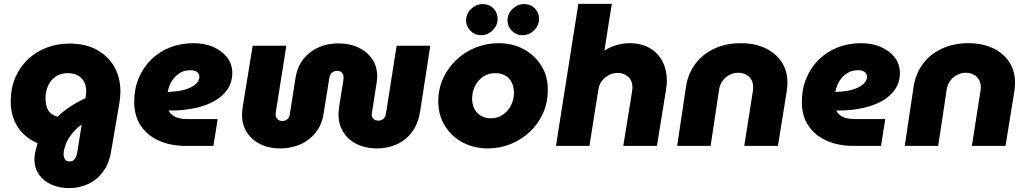

<svg xmlns="http://www.w3.org/2000/svg" viewBox="-20 -750 5280 987"><path d="M335 217Q285 217 244.5 199Q204 181 180.5 147.5Q157 114 157 69Q157 49 162.5 25.5Q168 2 173 -14Q134 -30 102.5 -59.5Q71 -89 53 -132Q35 -175 35 -229Q35 -295 58 -349.5Q81 -404 122 -443.5Q163 -483 218 -504.5Q273 -526 338 -526Q418 -526 476.5 -494.5Q535 -463 567 -407.5Q599 -352 599 -279Q599 -266 597.5 -251Q596 -236 594 -221L551 29Q541 91 509.5 133Q478 175 433 196Q388 217 335 217ZM336 80Q355 80 364 67.5Q373 55 377 34L400 -110Q379 -95 364 -79Q349 -63 338 -46.5Q327 -30 320.5 -14Q314 2 310.5 16.5Q307 31 307 43Q307 59 314.5 69.5Q322 80 336 80ZM276 -150Q301 -175 336.5 -199Q372 -223 419 -245L421 -259Q422 -265 422.5 -271Q423 -277 423 -282Q423 -310 411.5 -331Q400 -352 378.5 -363Q357 -374 327 -374Q293 -374 268 -357.5Q243 -341 229 -313Q215 -285 214 -247Q214 -218 221 -198Q228 -178 242 -166.5Q256 -155 276 -150Z M936 0Q859 0 799 -26Q739 -52 704.5 -102.5Q670 -153 670 -227Q670 -293 693 -348Q716 -403 757 -443.5Q798 -484 853.5 -506Q909 -528 975 -528Q1032 -528 1076.5 -508.5Q1121 -489 1147.5 -455Q1174 -421 1174 -375Q1174 -327 1149.5 -291Q1125 -255 1083.5 -231.5Q1042 -208 989.5 -196Q937 -184 880 -182Q871 -182 863 -182Q855 -182 847 -182Q855 -163 878.5 -150.5Q902 -138 942 -138H1099L1077 0ZM842 -277Q845 -277 848 -277Q851 -277 854 -278Q898 -280 927.5 -288.5Q957 -297 974 -308.5Q991 -320 998 -332Q1005 -344 1005 -355Q1005 -369 994 -379Q983 -389 958 -389Q924 -389 900 -372Q876 -355 861.5 -330.5Q847 -306 844 -283Q843 -281 842.5 -279.5Q842 -278 842 -277Z M1420 13Q1362 13 1318 -9Q1274 -31 1249 -70Q1224 -109 1224 -161Q1224 -172 1225.5 -182.5Q1227 -193 1228 -203L1279 -515H1452L1399 -181Q1397 -168 1397 -161Q1397 -147 1406.5 -137.5Q1416 -128 1431 -128Q1445 -128 1456.5 -136.5Q1468 -145 1470 -164L1499 -348Q1508 -407 1540 -447Q1572 -487 1618.5 -507Q1665 -527 1718 -527Q1777 -527 1822 -506Q1867 -485 1893 -447Q1919 -409 1919 -357Q1919 -347 1917.5 -335Q1916 -323 1914 -311L1894 -183Q1893 -178 1892 -172.5Q1891 -167 1891 -163Q1891 -148 1900 -139Q1909 -130 1925 -130Q1939 -130 1950 -138.5Q1961 -147 1964 -166L2019 -515H2192L2140 -179Q2130 -113 2097.5 -70.5Q2065 -28 2018 -7.5Q1971 13 1918 13Q1859 13 1814.5 -9Q1770 -31 1745 -70.5Q1720 -110 1720 -163Q1720 -174 1721.5 -185.5Q1723 -197 1724 -206L1745 -337Q1746 -342 1746 -346.5Q1746 -351 1746 -354Q1746 -368 1737 -377Q1728 -386 1713 -386Q1699 -386 1687.5 -377Q1676 -368 1673 -349L1644 -169Q1635 -108 1602 -67.5Q1569 -27 1521.5 -7Q1474 13 1420 13Z M2489 13Q2416 13 2358 -18Q2300 -49 2266.5 -104Q2233 -159 2233 -229Q2233 -293 2258 -347.5Q2283 -402 2326 -442.5Q2369 -483 2425 -505.5Q2481 -528 2543 -528Q2615 -528 2672.5 -497Q2730 -466 2763.5 -411.5Q2797 -357 2796 -286Q2796 -223 2771.5 -168Q2747 -113 2704.5 -73Q2662 -33 2606.5 -10Q2551 13 2489 13ZM2504 -142Q2539 -142 2565.5 -160.5Q2592 -179 2607 -208.5Q2622 -238 2622 -273Q2622 -303 2610.5 -326Q2599 -349 2577.5 -361.5Q2556 -374 2526 -374Q2491 -374 2464 -356Q2437 -338 2422 -308Q2407 -278 2407 -243Q2407 -214 2418.5 -191Q2430 -168 2452 -155Q2474 -142 2504 -142ZM2666 -569Q2634 -569 2611.5 -591.5Q2589 -614 2589 -645Q2589 -680 2615 -704.5Q2641 -729 2675 -729Q2708 -729 2729.5 -707Q2751 -685 2751 -653Q2751 -619 2725.5 -594Q2700 -569 2666 -569ZM2453 -569Q2421 -569 2398.5 -591.5Q2376 -614 2376 -645Q2376 -680 2402 -704.5Q2428 -729 2462 -729Q2495 -729 2516.5 -707Q2538 -685 2538 -653Q2538 -619 2512.5 -594Q2487 -569 2453 -569Z M2838 0 2953 -730H3125L3088 -497L3087 -490Q3117 -509 3150.5 -518.5Q3184 -528 3214 -528Q3276 -528 3319 -503.5Q3362 -479 3385 -435Q3408 -391 3408 -335Q3408 -319 3405.5 -302.5Q3403 -286 3401 -271L3357 0H3184L3228 -272Q3229 -279 3230 -287.5Q3231 -296 3231 -302Q3231 -324 3221.5 -340Q3212 -356 3194.5 -365.5Q3177 -375 3154 -375Q3132 -375 3111 -364.5Q3090 -354 3075 -335Q3060 -316 3056 -290L3010 0Z M3461 0 3507 -308Q3518 -373 3555 -422.5Q3592 -472 3652 -500Q3712 -528 3788 -528Q3860 -528 3914 -502.5Q3968 -477 3998 -431.5Q4028 -386 4028 -325Q4028 -315 4027 -302.5Q4026 -290 4024 -279L3979 0H3806L3850 -281Q3851 -286 3851.5 -292.5Q3852 -299 3852 -302Q3852 -335 3830.5 -355.5Q3809 -376 3775 -376Q3750 -376 3729 -364.5Q3708 -353 3694.5 -334Q3681 -315 3677 -292L3633 0Z M4368 0Q4291 0 4231 -26Q4171 -52 4136.5 -102.5Q4102 -153 4102 -227Q4102 -293 4125 -348Q4148 -403 4189 -443.5Q4230 -484 4285.5 -506Q4341 -528 4407 -528Q4464 -528 4508.5 -508.5Q4553 -489 4579.5 -455Q4606 -421 4606 -375Q4606 -327 4581.5 -291Q4557 -255 4515.5 -231.5Q4474 -208 4421.5 -196Q4369 -184 4312 -182Q4303 -182 4295 -182Q4287 -182 4279 -182Q4287 -163 4310.5 -150.5Q4334 -138 4374 -138H4531L4509 0ZM4274 -277Q4277 -277 4280 -277Q4283 -277 4286 -278Q4330 -280 4359.5 -288.5Q4389 -297 4406 -308.5Q4423 -320 4430 -332Q4437 -344 4437 -355Q4437 -369 4426 -379Q4415 -389 4390 -389Q4356 -389 4332 -372Q4308 -355 4293.5 -330.5Q4279 -306 4276 -283Q4275 -281 4274.5 -279.5Q4274 -278 4274 -277Z M4631 0 4677 -308Q4688 -373 4725 -422.5Q4762 -472 4822 -500Q4882 -528 4958 -528Q5030 -528 5084 -502.5Q5138 -477 5168 -431.5Q5198 -386 5198 -325Q5198 -315 5197 -302.5Q5196 -290 5194 -279L5149 0H4976L5020 -281Q5021 -286 5021.5 -292.5Q5022 -299 5022 -302Q5022 -335 5000.5 -355.5Q4979 -376 4945 -376Q4920 -376 4899 -364.5Q4878 -353 4864.5 -334Q4851 -315 4847 -292L4803 0Z"/></svg>

Font: MuseoModerno Thin ExtraBold
Style: Italic
Weight: 800
Italic angle: -9°
Version: Version 1.003